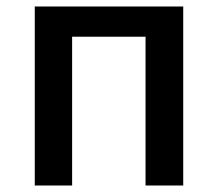

<svg xmlns="http://www.w3.org/2000/svg" viewBox="-20 -571 670 591"><path d="M87 0H202V-458H428V0H544V-551H87Z"/></svg>

Font: Noto Sans CJK TC Medium
Style: Regular
Weight: 500
Designer: Ryoko NISHIZUKA 西塚涼子 (kana, bopomofo & ideographs); Paul D. Hunt (Latin, Greek & Cyrillic); Sandoll Communications 산돌커뮤니
Foundry: Adobe
Version: Version 2.004;hotconv 1.0.118;makeotfexe 2.5.65603